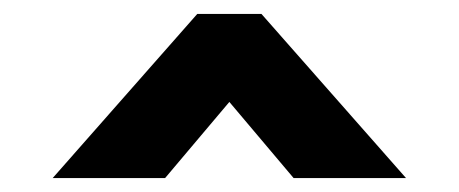

<svg xmlns="http://www.w3.org/2000/svg" viewBox="-20 -860 657 275"><path d="M400.5 -605H561.5L354.5 -840H262.5L55.5 -605H216.5L308.5 -714Z"/></svg>

Font: Sztylet
Style: Bd
Weight: 700
Foundry: Cannot Into Space Fonts, PlusOne Fonts
Version: Version 0.12